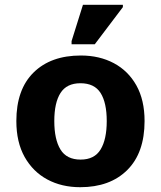

<svg xmlns="http://www.w3.org/2000/svg" viewBox="-20 -778 679 808"><path d="M378.9 -591.8H281.2V-605L329.1 -757.8H497.1V-748ZM588.4 -268.6Q588.4 -134.8 515.6 -62.5Q442.9 9.8 317.4 9.8Q239.7 9.8 179.2 -22.7Q118.7 -55.2 83.7 -117.4Q48.8 -179.7 48.8 -268.6Q48.8 -401.4 121.3 -472.9Q193.8 -544.4 320.3 -544.4Q398.4 -544.4 459 -512.2Q519.5 -480 554 -418.5Q588.4 -356.9 588.4 -268.6ZM208.5 -268.6Q208.5 -191.4 234.4 -148.9Q260.3 -106.4 319.3 -106.4Q377.4 -106.4 403.3 -148.9Q429.2 -191.4 429.2 -268.6Q429.2 -345.7 403.3 -386.7Q377.4 -427.7 318.4 -427.7Q260.7 -427.7 234.6 -386.7Q208.5 -345.7 208.5 -268.6Z"/></svg>

Font: Lunasima
Style: Bold
Weight: 700
Designer: The DocRepair Project, Monotype Design Team
Foundry: Google
Version: Version 2.009